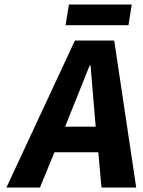

<svg xmlns="http://www.w3.org/2000/svg" viewBox="-20 -841 640 861"><path d="M273.9 -728 289.1 -820.8H570.8L556.2 -728ZM8.8 0 315.9 -659.2H492.2L590.8 0H435.1L420.9 -158.2H224.1L159.2 0ZM272 -272.9H409.2L403.8 -335Q400.9 -376.5 386.2 -546.9H381.8Q358.4 -486.8 296.9 -335Z"/></svg>

Font: Office Code Pro D Bold Italic
Style: Regular
Weight: 700
Italic angle: -9°
Designer: Nathan Rutzky & Paul D. Hunt
Foundry: Adobe Systems Incorporated
Version: Version 1.004;PS 001.004;hotconv 1.0.70;makeotf.lib2.5.58329